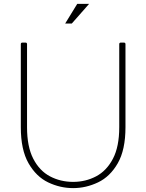

<svg xmlns="http://www.w3.org/2000/svg" viewBox="-20 -953 752 987"><path d="M356 14Q289 14 227.5 -15.5Q166 -45 126.5 -114Q87 -183 87 -299V-726Q87 -734 95 -734H111Q119 -734 119 -726V-299Q119 -199 151 -137Q183 -75 237 -46.5Q291 -18 356 -18Q420 -18 474 -46.5Q528 -75 560.5 -137Q593 -199 593 -299V-726Q593 -734 601 -734H617Q625 -734 625 -726V-299Q625 -183 585.5 -114Q546 -45 484 -15.5Q422 14 356 14ZM349 -832H315L377 -933H438Z"/></svg>

Font: YamahaIndonesia935. App Thin
Style: Regular
Weight: 100
Designer: Dalton Maag Ltd
Foundry: Dalton Maag Ltd
Version: Version 1.002